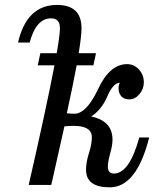

<svg xmlns="http://www.w3.org/2000/svg" viewBox="-20 -761 685 790"><path d="M303.7 -542H375L364.3 -492.2H295.4Q279.8 -408.2 254.9 -294.9Q272.5 -293 286.1 -293Q335.9 -293 383.8 -395Q431.6 -497.1 502.9 -497.1Q531.7 -497.1 551.8 -475.1Q571.8 -453.1 571.8 -421.9Q571.8 -395 553.7 -373.5Q535.6 -352.1 512.2 -352.1Q491.2 -352.1 479.5 -364.5Q467.8 -377 467.8 -397.9Q467.8 -411.6 473.1 -420.4Q445.8 -420.4 421.6 -364.5Q397.5 -308.6 355 -281.7Q442.9 -263.7 442.9 -186Q442.9 -163.6 433.3 -129.2Q423.8 -94.7 423.8 -76.2Q423.8 -46.9 448.7 -46.9Q512.2 -46.9 553.2 -195.3H593.8Q542 9.8 431.6 9.8Q335 9.8 334 -61Q334 -93.8 345.9 -130.6Q357.9 -167.5 357.9 -196.3Q357.9 -243.2 282.7 -243.2Q269 -243.2 245.1 -241.2L190.9 0H98.1Q171.9 -322.8 204.1 -492.2H135.3L146 -542H213.4Q226.6 -618.2 226.6 -645Q226.6 -685.5 189.9 -685.5Q128.4 -685.5 102.1 -585.9H54.2Q89.8 -740.7 214.8 -740.7Q315.4 -740.7 315.4 -644.5Q315.4 -612.8 303.7 -542Z"/></svg>

Font: Munson
Style: Italic
Weight: 400
Italic angle: -12°
Designer: Paul James MIller
Foundry: High-Logic / Made with FontCreator
Version: Version 2.10;May 5, 2019;FontCreator 11.5.0.2430 64-bit